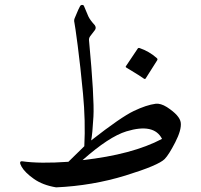

<svg xmlns="http://www.w3.org/2000/svg" viewBox="-20 -748 832 795"><path d="M289.1 -672.4Q308.1 -718.3 311.8 -723.1Q315.4 -728 321 -727.5Q326.7 -727.1 328.1 -722.2Q338.9 -695.3 345.7 -680.4Q352.5 -665.5 372.6 -643.6Q379.9 -632.3 372.6 -623L353.5 -598.1Q347.7 -590.3 348.6 -581.1Q371.1 -339.4 366.9 -265.6Q362.8 -191.9 357.4 -166.5Q481 -263.2 533.7 -288.3Q586.4 -313.5 624.5 -318.4Q645 -320.8 670.9 -304.7Q725.1 -269.5 728.5 -239.7Q731.9 -210 705.6 -158.7Q679.2 -107.4 662.1 -89.8Q636.7 -63.5 499.5 -21.2Q362.3 21 212.4 27.8Q156.7 18.6 119.9 -7.6Q83 -33.7 69.3 -57.9Q55.7 -82 72.8 -80.1Q145 -69.8 263.2 -78.1L329.1 -142.6Q334.5 -246.6 323.7 -359.9Q313 -473.1 301.8 -558.8Q290.5 -644.5 288.1 -654.3Q285.6 -664.1 289.1 -672.4ZM503.4 -204.1Q431.2 -182.1 321.8 -85Q527.8 -107.9 650.9 -172.9Q617.7 -238.8 503.4 -204.1ZM550.3 -546.9Q552.7 -550.8 558.6 -548.8Q598.1 -535.2 629.4 -507.3Q633.8 -503.4 630.9 -498.5L583 -422.9Q580.1 -418.5 573 -424.3Q565.9 -430.2 502.9 -468.3Q499 -470.7 501.5 -474.1Z"/></svg>

Font: Amiri
Style: Regular
Weight: 400
Designer: Khaled Hosny
Version: Version 000.108